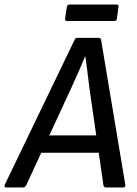

<svg xmlns="http://www.w3.org/2000/svg" viewBox="-47 -821 599 841"><path d="M-20 0Q-25 0 -26.5 -2.5Q-28 -5 -27 -10L279 -645Q283 -655 289 -655H386Q395 -655 396 -645L502 -11Q503 0 493 0H417Q408 0 406 -10L345 -433Q341 -466 336.5 -502Q332 -538 327 -573H325Q311 -538 295.5 -503Q280 -468 264 -433L68 -10Q63 0 55 0ZM118 -152 148 -228H393L401 -152ZM246 -729Q237 -729 238 -739L246 -791Q248 -801 257 -801H465Q474 -801 472 -791L465 -739Q464 -729 453 -729Z"/></svg>

Font: Sofia Sans Semi Condensed Medium
Style: Italic
Weight: 500
Italic angle: -9°
Version: Version 4.100